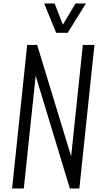

<svg xmlns="http://www.w3.org/2000/svg" viewBox="-20 -1063 560 1083"><path d="M296.9 -877.9 229 -1043.5H288.1L334.5 -923.8L406.2 -1043.5H464.8L361.8 -877.9ZM48.3 0 133.3 -809.6H189.5L381.3 -181.2L447.3 -809.6H512.7L427.7 0H374L181.2 -635.7L114.3 0Z"/></svg>

Font: Oswald
Style: Light
Weight: 300
Designer: Vernon Adams
Foundry: Vernon Adams
Version: 3.0; ttfautohint (v0.95.6-bc232) -l 8 -r 50 -G 200 -x 0 -w "